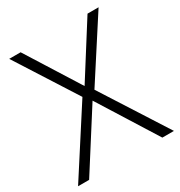

<svg xmlns="http://www.w3.org/2000/svg" viewBox="-169 -830 886 947"><g transform="rotate(-30 274.0 -357.0)"><path d="M547 0H481L274 -330L64 0H1L240 -371L21 -714H86L276 -412L467 -714H530L309 -372Z"/></g></svg>

Font: Noto Sans Thai Light
Style: Regular
Weight: 300
Designer: Monotype Design Team
Foundry: Monotype Imaging Inc.
Version: Version 2.001